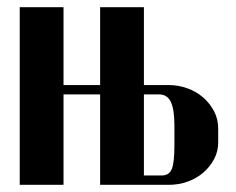

<svg xmlns="http://www.w3.org/2000/svg" viewBox="-20 -515 658 535"><path d="M157 -495V-278H259V-495H381V-278H450Q477 -278 502 -269Q527 -260 546 -243.5Q565 -227 576.5 -205Q588 -183 588 -157V-118Q588 -93 576.5 -71.5Q565 -50 546.5 -34Q528 -18 503 -9Q478 0 451 0H259V-252H157V0H35V-495ZM466 -165Q466 -210 456 -231Q446 -252 423 -252H381V-26H430Q451 -26 458.5 -43.5Q466 -61 466 -110Z"/></svg>

Font: Moniqa Black Heading
Style: Regular
Weight: 900
Designer: Rajesh Rajput
Foundry: Rajesh Rajput
Version: Version 1.000